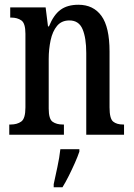

<svg xmlns="http://www.w3.org/2000/svg" viewBox="-20 -567 564 808"><path d="M19 0V-43H25Q52 -43 69.5 -55.5Q87 -68 87 -115V-425Q87 -469 70 -481Q53 -493 27 -493H23V-536H172L182 -456H186Q206 -505 235 -526Q264 -547 310 -547Q373 -547 407 -500Q441 -453 441 -350V-115Q441 -68 456 -55.5Q471 -43 498 -43H502V0H343V-344Q343 -407 327.5 -444Q312 -481 272 -481Q239 -481 220 -458Q201 -435 193 -397.5Q185 -360 185 -319V-110Q185 -66 201.5 -54.5Q218 -43 244 -43H249V0ZM206 208Q213 175 221.5 136Q230 97 234 61H314V71Q307 92 295 119Q283 146 269.5 173Q256 200 243 221H206Z"/></svg>

Font: Noto Serif Thai ExtraCondensed Medium
Style: Regular
Weight: 500
Width: 2
Designer: Monotype Design Team
Foundry: Monotype Imaging Inc.
Version: Version 2.002; ttfautohint (v1.8.4.7-5d5b)